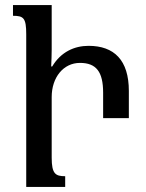

<svg xmlns="http://www.w3.org/2000/svg" viewBox="-20 -734 575 754"><path d="M183 -353C183 -430 229 -487 294 -487C358 -487 385 -452 385 -370V-270H486V-377C486 -498 428 -554 328 -554C272 -554 219 -530 185 -473H181C182 -495 183 -517 183 -540V-714H31V-672C73 -672 83 -663 83 -599V0H236V-42C198 -42 183 -51 183 -115Z"/></svg>

Font: Noto Serif Armenian ExtraCondensed SemiBold
Style: Regular
Weight: 600
Width: 2
Designer: Monotype Design Team
Foundry: Monotype Imaging Inc.
Version: Version 2.008